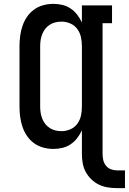

<svg xmlns="http://www.w3.org/2000/svg" viewBox="-20 -763 667 994"><path d="M585 211Q561 211 537 207Q513 203 491.5 192.5Q470 182 452.5 165Q435 148 423.5 126.5Q412 105 408 81Q404 57 404 33V-88Q394 -67 379.5 -48Q365 -29 345.5 -16Q326 -3 303 2.5Q280 8 256 8Q230 8 204 1Q178 -6 156.5 -21.5Q135 -37 120 -59Q105 -81 96.5 -106Q88 -131 84.5 -157.5Q81 -184 81 -210V-525Q81 -551 84.5 -577.5Q88 -604 96.5 -629Q105 -654 120 -676Q135 -698 156.5 -713.5Q178 -729 204 -736Q230 -743 256 -743Q280 -743 303 -737.5Q326 -732 345.5 -719Q365 -706 379.5 -687Q394 -668 404 -647V-735H560V-643H511V33Q511 50 514.5 65.5Q518 81 528 94Q538 107 553.5 113Q569 119 585 119H627V211ZM299 -84Q322 -84 344 -93.5Q366 -103 380 -122Q394 -141 399 -164Q404 -187 404 -210V-525Q404 -548 399 -571Q394 -594 380 -613Q366 -632 344 -641.5Q322 -651 299 -651Q283 -651 267.5 -647.5Q252 -644 238.5 -635.5Q225 -627 215 -614.5Q205 -602 199 -587Q193 -572 190.5 -556.5Q188 -541 188 -525V-210Q188 -194 190.5 -178.5Q193 -163 199 -148Q205 -133 215 -120.5Q225 -108 238.5 -99.5Q252 -91 267.5 -87.5Q283 -84 299 -84Z"/></svg>

Font: Iosevka Etoile Semibold
Style: Regular
Weight: 600
Designer: Belleve Invis
Foundry: Belleve Invis
Version: Version 22.1.2; ttfautohint (v1.8.4)